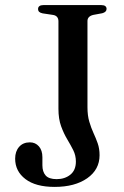

<svg xmlns="http://www.w3.org/2000/svg" viewBox="-20 -720 488 754"><path d="M371 -110.5Q371 -54 322.5 -20Q274 14 194.5 14Q120 14 79.8 -16.8Q39.5 -47.5 39.5 -97Q39.5 -125.5 55 -143.2Q70.5 -161 97.5 -161Q119 -161 132.8 -145.2Q146.5 -129.5 146.5 -102.5V-71Q146.5 -45.5 159.2 -31Q172 -16.5 202.5 -16.5Q234.5 -16.5 256.2 -34Q278 -51.5 278 -85.5Q278 -109.5 267.8 -130Q257.5 -150.5 244 -173Q230.5 -195.5 220 -224.2Q209.5 -253 209.5 -292.5V-636.5Q209.5 -647 204 -653.5Q198.5 -660 187.5 -661.5L147.5 -667.5Q138 -669.5 133.8 -673.5Q129.5 -677.5 129.5 -685Q129.5 -692 134.8 -696Q140 -700 150 -700H378Q388.5 -700 393.5 -696Q398.5 -692 398.5 -685Q398.5 -672.5 381.5 -668L346.5 -661.5Q335.5 -659 329.5 -653Q323.5 -647 323.5 -637.5V-299Q323.5 -266 330.8 -241.8Q338 -217.5 347.2 -197.5Q356.5 -177.5 363.8 -156.8Q371 -136 371 -110.5Z"/></svg>

Font: Fraunces 48pt
Style: Regular
Weight: 400
Version: Version 1.000;[b76b70a41]